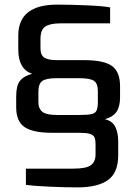

<svg xmlns="http://www.w3.org/2000/svg" viewBox="-20 -804 587 830"><path d="M92 -5V-75H297Q353 -75 373 -90Q393 -105 393 -136V-181Q393 -201 388 -211Q383 -221 368 -225.5Q353 -230 321 -230H203Q123 -230 86.5 -254.5Q50 -279 50 -340V-388Q50 -433 66 -454Q82 -475 119 -485Q59 -505 59 -590V-650Q59 -784 227 -784Q283 -784 354 -781Q425 -778 456 -772V-703H241Q196 -703 175.5 -689Q155 -675 155 -636V-595Q155 -566 171.5 -555Q188 -544 226 -544H343Q430 -544 464.5 -518.5Q499 -493 499 -431V-383Q499 -343 483.5 -320.5Q468 -298 433 -289Q466 -281 478.5 -255.5Q491 -230 491 -192V-133Q491 -57 446.5 -25.5Q402 6 316 6Q261 6 194 3Q127 0 92 -5ZM321 -307Q359 -307 375 -310.5Q391 -314 397 -325.5Q403 -337 403 -363V-410Q403 -443 386.5 -454.5Q370 -466 321 -466H225Q180 -466 163 -454Q146 -442 146 -408V-362Q146 -334 163.5 -320.5Q181 -307 225 -307Z"/></svg>

Font: Exo Medium
Style: Regular
Weight: 500
Designer: Natanael Gama
Foundry: Natanael Gama
Version: Version 1.500; ttfautohint (v1.6)